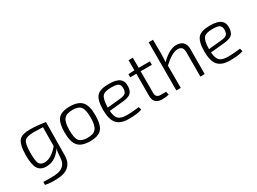

<svg xmlns="http://www.w3.org/2000/svg" viewBox="-46 -1451 3232 2418"><g transform="rotate(-30 1570.0 -242.0)"><path d="M503 -4Q505 205 277 214Q180 220 101 203L102 160Q187 164 268 160Q434 150 440 6Q444 -91 458 -125Q369 12 235 12Q151 12 115 -45Q77 -105 79 -246Q81 -399 128 -451Q170 -497 284 -497Q380 -497 503 -477H508ZM443 -439Q334 -443 313 -443Q207 -443 176 -407Q145 -370 144 -241Q143 -126 162 -86Q182 -44 240 -44Q338 -44 440 -165Z M1038 -438Q1091 -378 1090 -239Q1090 -101 1041 -44Q992 12 872 12Q750 12 698 -46Q645 -105 645 -245Q645 -383 693 -440Q743 -497 864 -497Q985 -497 1038 -438ZM748 -399Q712 -355 712 -239Q711 -126 744 -84Q777 -42 865 -42Q954 -42 988 -86Q1024 -130 1024 -245Q1024 -358 991 -401Q958 -442 872 -442Q783 -442 748 -399Z M1625 -12Q1559 12 1433 12Q1311 12 1258 -51Q1207 -111 1207 -251Q1208 -395 1259 -448Q1307 -497 1433 -497Q1538 -497 1585 -461Q1633 -424 1628 -344Q1624 -279 1588 -250Q1553 -223 1470 -215L1274 -196Q1280 -106 1320 -72Q1355 -42 1438 -42Q1509 -42 1614 -55ZM1463 -264Q1518 -270 1539 -287Q1561 -305 1564 -349Q1568 -408 1533 -428Q1507 -443 1435 -443Q1342 -443 1310 -408Q1275 -369 1273 -249V-245Z M1860 -119Q1860 -50 1929 -50H2009L2019 -2Q1976 8 1920 8Q1797 8 1797 -114L1798 -434H1709L1708 -479L1798 -484V-631H1860L1861 -484H2024L2023 -434H1860Z M2195 -497Q2194 -436 2189 -376Q2312 -497 2409 -497Q2542 -497 2543 -362L2541 0H2478L2479 -349Q2479 -400 2460 -421Q2441 -442 2399 -442Q2321 -442 2193 -324V0H2129L2130 -700H2193Z M3097 -12Q3031 12 2905 12Q2783 12 2730 -51Q2679 -111 2679 -251Q2680 -395 2731 -448Q2779 -497 2905 -497Q3010 -497 3057 -461Q3105 -424 3100 -344Q3096 -279 3060 -250Q3025 -223 2942 -215L2746 -196Q2752 -106 2792 -72Q2827 -42 2910 -42Q2981 -42 3086 -55ZM2935 -264Q2990 -270 3011 -287Q3033 -305 3036 -349Q3040 -408 3005 -428Q2979 -443 2907 -443Q2814 -443 2782 -408Q2747 -369 2745 -249V-245Z"/></g></svg>

Font: Taylor Sans Light
Style: Regular
Weight: 300
Italic angle: -8°
Designer: Natanael Gama
Version: Version 1.001 September 8, 2015